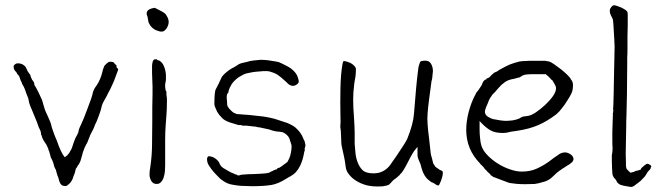

<svg xmlns="http://www.w3.org/2000/svg" viewBox="-20 -706 2553 743"><path d="M130.9 -211.9Q129.9 -211.9 129.9 -213.9Q126 -227.5 104.5 -278.3Q93.8 -302.7 92.8 -308.6Q89.8 -327.1 86.9 -332Q85 -336.9 82 -343.8Q80.1 -350.6 77.1 -358.4Q72.3 -371.1 69.3 -375Q66.4 -379.9 65.4 -381.8Q64.5 -387.7 60.5 -393.6Q58.6 -398.4 57.6 -401.4Q56.6 -408.2 50.8 -416H49.8Q48.8 -418 46.9 -419.9Q44.9 -422.9 43.9 -425.8H43V-426.8Q38.1 -431.6 35.2 -436.5V-435.5Q35.2 -436.5 35.2 -436.5Q33.2 -440.4 32.7 -446.8Q32.2 -453.1 37.1 -456.1Q42 -460.9 48.8 -460.9Q60.5 -460.9 68.4 -456.1Q77.1 -451.2 81.1 -443.4Q86.9 -428.7 92.8 -421.9Q95.7 -418.9 97.7 -415Q97.7 -412.1 100.6 -405.3L105.5 -394.5H107.4Q109.4 -391.6 111.3 -386.7L113.3 -380.9L112.3 -378.9L115.2 -374Q118.2 -370.1 129.9 -346.7Q139.6 -327.1 142.6 -319.3Q154.3 -277.3 157.2 -273.4Q175.8 -233.4 177.7 -224.6Q178.7 -216.8 185.5 -198.2Q191.4 -180.7 200.2 -161.1Q207 -140.6 214.8 -124Q222.7 -107.4 227.5 -101.6L230.5 -97.7L233.4 -99.6Q240.2 -103.5 248 -114.3Q253.9 -124 256.8 -129.9Q260.7 -139.6 263.7 -150.4Q266.6 -159.2 271.5 -170.9Q282.2 -189.5 282.2 -192.4L283.2 -193.4Q283.2 -203.1 293 -222.7Q302.7 -242.2 318.4 -285.2Q335.9 -329.1 339.8 -349.6Q341.8 -355.5 342.8 -357.4Q344.7 -360.4 346.7 -365.2Q355.5 -377 361.3 -387.7Q368.2 -401.4 372.1 -413.1Q375 -422.9 377 -430.7V-431.6Q378.9 -439.5 381.8 -445.3V-446.3Q383.8 -453.1 393.6 -460.9Q401.4 -468.8 411.1 -466.8Q418.9 -465.8 420.9 -463.9V-462.9Q426.8 -456.1 429.7 -454.1L430.7 -453.1V-450.2Q430.7 -442.4 435.5 -441.4L437.5 -436.5Q423.8 -400.4 419.9 -389.6Q404.3 -354.5 397.5 -343.8Q396.5 -339.8 381.8 -314.5Q374 -300.8 371.1 -284.2Q367.2 -270.5 362.3 -257.8Q358.4 -246.1 354.5 -237.3Q344.7 -217.8 344.7 -214.8Q343.8 -210.9 330.1 -185.5Q326.2 -176.8 317.4 -153.3Q314.5 -149.4 310.5 -140.6Q307.6 -135.7 305.7 -129.9Q299.8 -116.2 297.9 -105.5Q293 -86.9 291 -82Q288.1 -75.2 283.2 -67.4H282.2L278.3 -59.6Q276.4 -56.6 273.4 -52.7Q271.5 -46.9 271.5 -44.9L268.6 -34.2Q265.6 -28.3 263.7 -22.5Q262.7 -17.6 259.8 -11.2Q256.8 -4.9 252 1Q247.1 6.8 241.2 10.7Q237.3 14.6 230.5 13.7Q219.7 13.7 213.9 4.9Q210 -1 207 -13.7Q205.1 -21.5 202.1 -27.3Q200.2 -33.2 198.2 -41Q197.3 -48.8 192.4 -55.7Q189.5 -61.5 188.5 -67.4Q186.5 -76.2 182.6 -85Q176.8 -96.7 175.8 -98.6Q175.8 -102.5 173.8 -107.4L169.9 -122.1H168.9Q168 -127 167 -128.9V-129.9Q159.2 -148.4 155.3 -152.3Q146.5 -165 143.6 -172.9Q142.6 -177.7 141.6 -179.7V-180.7L140.6 -182.6Q138.7 -184.6 138.7 -186.5Q139.6 -190.4 137.7 -194.3Q137.7 -196.3 137.2 -197.8Q136.7 -199.2 136.2 -200.7Q135.7 -202.1 134.8 -203.1ZM252 1Q252 1 252 2ZM92.8 -421.9Q93.8 -421.9 93.8 -421.9Z M550.8 -641.6Q548.8 -645.5 547.9 -649.4Q545.9 -659.2 552.7 -666Q559.6 -672.9 579.1 -675.8Q584 -673.8 605.5 -662.1Q616.2 -656.2 620.1 -652.3Q624 -647.5 628.4 -638.7Q632.8 -629.9 632.8 -622.1Q632.8 -609.4 625 -596.7Q616.2 -585 609.4 -584Q602.5 -583 595.7 -585Q588.9 -586.9 583 -589.4Q577.1 -591.8 570.3 -597.7Q563.5 -603.5 560.1 -609.4Q556.6 -615.2 554.7 -620.1Q552.7 -632.8 550.8 -641.6ZM624 -351.6V-341.8V-340.8L626 -324.2V-315.4Q626 -285.2 624 -259.8L621.1 -220.7Q619.1 -194.3 619.1 -164.1V-66.4Q619.1 -56.6 618.2 -43.9Q617.2 -31.2 613.3 -19.5Q610.4 -8.8 602.5 -1Q596.7 5.9 585.9 5.9Q572.3 5.9 565.4 -5.9Q558.6 -18.6 558.6 -30.3Q558.6 -44.9 561.5 -58.6Q568.4 -105.5 568.4 -149.4Q568.4 -194.3 569.3 -241.2Q569.3 -266.6 569.3 -291Q570.3 -316.4 570.3 -342.8V-370.1L568.4 -423.8V-451.2Q568.4 -459 571.3 -468.8Q574.2 -476.6 581.1 -476.6H585.9L590.8 -472.7Q593.8 -471.7 596.7 -471.7L597.7 -470.7Q605.5 -465.8 610.4 -458Q615.2 -449.2 618.2 -439Q621.1 -428.7 622.1 -417V-396.5L619.1 -378.9V-377.9V-370.1Q619.1 -368.2 620.1 -362.3Q620.1 -355.5 624 -351.6Z M1060.5 -56.6Q1060.5 -56.6 1058.6 -56.6Q1052.7 -54.7 1051.8 -52.7Q1049.8 -48.8 1045.9 -49.8Q1045.9 -49.8 1039.1 -46.9Q1038.1 -45.9 1036.1 -44.9Q1030.3 -43 1025.4 -40Q1022.5 -37.1 1008.8 -35.2Q986.3 -33.2 958 -32.2Q938.5 -32.2 918.9 -30.3H917L913.1 -29.3H912.1H911.1Q907.2 -27.3 905.3 -27.3H901.4Q898.4 -27.3 895.5 -30.3L891.6 -31.2H889.6L888.7 -32.2L884.8 -34.2L873 -39.1Q866.2 -43 857.4 -47.9Q846.7 -53.7 842.8 -56.6Q840.8 -58.6 835.9 -62.5Q832 -67.4 830.1 -71.3V-72.3Q827.1 -82 814.5 -91.8Q802.7 -100.6 788.1 -101.6Q785.2 -101.6 783.2 -97.7Q781.2 -95.7 781.2 -89.8Q781.2 -76.2 789.1 -64.5Q797.9 -50.8 806.6 -41Q813.5 -34.2 817.4 -29.3Q822.3 -24.4 827.1 -19.5Q831.1 -14.6 836.4 -11.2Q841.8 -7.8 846.7 -3.9Q856.4 2.9 870.1 6.8Q883.8 9.8 898.4 11.7Q913.1 13.7 928.7 13.7Q943.4 14.6 956.1 14.6Q1000 14.6 1030.3 9.8Q1057.6 4.9 1087.9 -14.6Q1094.7 -18.6 1094.7 -18.6L1095.7 -19.5Q1100.6 -21.5 1102.5 -23.4H1103.5Q1117.2 -31.2 1125 -40Q1134.8 -50.8 1141.1 -64Q1147.5 -77.1 1151.4 -90.8Q1155.3 -105.5 1157.2 -117.2Q1158.2 -122.1 1159.2 -122.1Q1159.2 -123 1159.2 -129.9V-130.9V-131.8Q1159.2 -131.8 1161.1 -137.7Q1162.1 -140.6 1162.1 -143.6Q1162.1 -146.5 1161.1 -149.4Q1160.2 -152.3 1159.2 -157.2Q1159.2 -161.1 1156.2 -164.1Q1154.3 -167 1154.3 -169.9H1153.3V-170.9Q1145.5 -192.4 1124 -211.9Q1112.3 -221.7 1090.8 -230.5Q1068.4 -238.3 1043 -246.1Q1008.8 -254.9 983.4 -256.8Q934.6 -262.7 921.9 -262.7Q914.1 -263.7 910.2 -263.7Q900.4 -264.6 896.5 -264.6Q894.5 -265.6 884.8 -269.5Q879.9 -272.5 875 -277.3Q865.2 -286.1 861.3 -293.9Q858.4 -297.9 858.4 -315.4Q858.4 -319.3 857.4 -325.2Q857.4 -331.1 857.4 -334Q857.4 -335.9 858.4 -339.8Q862.3 -349.6 863.3 -345.7Q863.3 -345.7 863.3 -346.7Q865.2 -360.4 872.1 -372.1Q877.9 -384.8 889.6 -395.5Q900.4 -406.2 914.1 -413.1Q926.8 -420.9 938.5 -422.9Q949.2 -424.8 958 -426.8Q960 -427.7 998 -430.7Q1013.7 -431.6 1022.5 -429.7Q1041 -424.8 1053.7 -417Q1070.3 -405.3 1080.1 -395.5Q1085 -391.6 1088.9 -387.7Q1092.8 -383.8 1094.7 -381.8Q1096.7 -380.9 1098.6 -378.9Q1100.6 -377 1106.4 -375Q1110.4 -373 1116.2 -374Q1124 -375 1131.8 -381.8Q1137.7 -387.7 1135.7 -394.5Q1131.8 -415 1121.1 -426.8Q1108.4 -441.4 1090.8 -450.2Q1066.4 -462.9 1058.6 -465.8Q1050.8 -467.8 1017.6 -472.7Q1000 -474.6 989.3 -474.6Q955.1 -471.7 947.3 -469.7Q934.6 -465.8 919.9 -462.9Q906.2 -460 897.5 -453.1Q887.7 -446.3 877 -441.4Q868.2 -436.5 856.4 -426.8Q841.8 -415 836.9 -405.3Q825.2 -378.9 815.4 -361.3Q809.6 -352.5 809.6 -302.7Q809.6 -295.9 820.3 -273.4Q822.3 -270.5 829.1 -260.7Q839.8 -249 842.8 -246.1Q851.6 -239.3 859.4 -236.3Q864.3 -233.4 887.7 -226.6Q903.3 -221.7 904.3 -221.7Q911.1 -223.6 918.9 -219.7Q919.9 -219.7 933.6 -219.7L968.8 -215.8H969.7H970.7Q974.6 -213.9 976.6 -213.9Q981.4 -213.9 985.4 -212.9L1021.5 -205.1Q1030.3 -202.1 1036.1 -200.2Q1043 -198.2 1049.8 -197.3Q1056.6 -197.3 1061.5 -196.3Q1073.2 -194.3 1074.2 -194.3Q1092.8 -185.5 1099.6 -170.9Q1107.4 -148.4 1107.4 -146.5Q1109.4 -140.6 1107.4 -125Q1106.4 -116.2 1103.5 -105.5Q1101.6 -97.7 1098.6 -91.8Q1093.8 -81.1 1092.8 -80.1Q1091.8 -78.1 1080.1 -70.3Q1069.3 -61.5 1060.5 -56.6ZM826.2 -19.5 827.1 -18.6Q827.1 -19.5 826.7 -19.5Q826.2 -19.5 826.2 -19.5Z M1597.7 -433.6 1598.6 -439.5V-441.4Q1598.6 -446.3 1605.5 -465.8Q1607.4 -470.7 1624 -471.2Q1640.6 -471.7 1647.5 -460Q1655.3 -447.3 1655.3 -430.7Q1653.3 -411.1 1652.3 -401.4Q1651.4 -395.5 1649.4 -389.6V-388.7Q1648.4 -381.8 1647.5 -374Q1646.5 -366.2 1640.6 -322.3Q1636.7 -293 1634.8 -268.6Q1632.8 -248 1634.8 -223.6Q1636.7 -197.3 1640.6 -168.9Q1645.5 -125 1646.5 -115.2Q1646.5 -109.4 1652.3 -90.8Q1654.3 -81.1 1656.2 -74.2L1665 -60.5L1678.7 -50.8L1679.7 -49.8Q1684.6 -47.9 1690.4 -44.9Q1692.4 -44.9 1693.4 -40Q1694.3 -35.2 1692.4 -25.4Q1691.4 -22.5 1687.5 -8.8Q1683.6 1 1682.6 2.9Q1680.7 6.8 1678.7 10.7L1675.8 11.7Q1668.9 10.7 1660.2 3.9Q1654.3 0 1649.4 -1Q1645.5 -3.9 1640.6 -7.8Q1620.1 -22.5 1610.4 -58.6Q1608.4 -66.4 1607.4 -70.3Q1603.5 -79.1 1601.6 -84Q1599.6 -88.9 1597.7 -93.8Q1596.7 -98.6 1595.7 -103.5Q1595.7 -108.4 1595.7 -118.2V-137.7L1583 -122.1Q1579.1 -117.2 1568.4 -97.7Q1562.5 -85.9 1555.7 -73.2Q1548.8 -59.6 1542 -48.8Q1536.1 -38.1 1527.3 -30.3L1526.4 -28.3L1522.5 -25.4L1518.6 -21.5L1513.7 -17.6L1511.7 -15.6Q1504.9 -11.7 1501 -7.8L1489.3 4.9Q1487.3 5.9 1485.4 8.8Q1476.6 12.7 1463.9 14.6Q1459 15.6 1440.4 15.6Q1416 15.6 1396.5 10.3Q1377 4.9 1359.9 -5.4Q1342.8 -15.6 1331.1 -30.3Q1319.3 -43.9 1317.4 -62.5Q1315.4 -80.1 1312 -96.7Q1308.6 -113.3 1304.7 -129.9Q1300.8 -145.5 1300.8 -153.3Q1300.8 -167 1299.8 -180.7Q1298.8 -190.4 1298.8 -200.2V-201.2Q1297.9 -208 1296.9 -213.9Q1296.9 -222.7 1297.9 -234.4Q1297.9 -242.2 1297.4 -262.7Q1296.9 -283.2 1296.9 -309.1Q1296.9 -335 1297.4 -362.8Q1297.9 -390.6 1299.8 -414.1Q1301.8 -437.5 1304.7 -454.1Q1306.6 -465.8 1308.6 -468.8H1309.6Q1309.6 -469.7 1311.5 -469.7Q1315.4 -469.7 1326.2 -466.3Q1336.9 -462.9 1343.3 -458Q1349.6 -453.1 1353.5 -448.2Q1357.4 -442.4 1357.4 -439.5Q1357.4 -423.8 1355.5 -409.2Q1352.5 -394.5 1350.6 -378.9Q1348.6 -364.3 1347.7 -349.6Q1346.7 -335 1346.7 -321.3Q1346.7 -289.1 1349.6 -255.9Q1352.5 -210.9 1352.5 -191.4V-149.4Q1352.5 -143.6 1355.5 -114.3Q1357.4 -94.7 1364.3 -77.1Q1371.1 -59.6 1382.8 -47.9Q1395.5 -35.2 1425.8 -35.2Q1445.3 -35.2 1460.9 -43Q1476.6 -50.8 1488.3 -65.4Q1499 -80.1 1513.7 -101.6Q1548.8 -153.3 1555.7 -168Q1579.1 -225.6 1582 -265.6Q1590.8 -380.9 1597.7 -432.6Z M1851.6 -58.6Q1849.6 -61.5 1843.8 -66.4Q1841.8 -69.3 1839.8 -70.3Q1838.9 -71.3 1837.9 -72.3V-73.2Q1784.2 -127.9 1784.2 -203.1Q1784.2 -236.3 1793.5 -272Q1802.7 -307.6 1818.4 -337.9H1819.3Q1820.3 -342.8 1823.2 -347.2Q1826.2 -351.6 1829.1 -354.5L1830.1 -355.5L1841.8 -373Q1844.7 -377 1845.7 -380.9Q1847.7 -384.8 1849.6 -389.6Q1851.6 -392.6 1854 -395Q1856.4 -397.5 1860.4 -398.4L1861.3 -399.4H1863.3V-401.4V-403.3H1865.2H1866.2H1867.2Q1869.1 -404.3 1871.1 -405.3Q1875 -407.2 1877.9 -411.1Q1880.9 -415 1884.8 -418Q1888.7 -420.9 1892.6 -424.8Q1904.3 -428.7 1912.1 -435.5Q1934.6 -448.2 1952.1 -456.1Q1969.7 -462.9 1989.3 -467.8Q2000 -469.7 2008.8 -469.7Q2017.6 -469.7 2028.3 -470.7H2076.2Q2082 -470.7 2089.8 -470.7Q2096.7 -469.7 2105.5 -467.8Q2112.3 -465.8 2125 -457Q2137.7 -448.2 2151.4 -437.5Q2165 -426.8 2176.8 -415Q2187.5 -404.3 2189.5 -398.4L2190.4 -397.5Q2197.3 -388.7 2197.3 -377.9Q2197.3 -356.4 2191.4 -344.7Q2185.5 -332 2173.8 -314.5Q2168.9 -306.6 2164.6 -300.3Q2160.2 -293.9 2154.3 -287.1Q2149.4 -280.3 2144.5 -274.9Q2139.6 -269.5 2132.8 -263.7Q2096.7 -236.3 2062.5 -221.7Q2028.3 -207 1983.4 -200.2L1957 -196.3Q1940.4 -191.4 1927.7 -191.4Q1897.5 -191.4 1880.9 -200.2Q1863.3 -209 1844.7 -228.5L1839.8 -233.4L1835.9 -238.3V-231.4V-225.6V-203.1Q1835.9 -187.5 1837.9 -170.9Q1838.9 -154.3 1843.8 -139.6Q1850.6 -121.1 1868.2 -103.5Q1885.7 -85.9 1907.7 -72.3Q1929.7 -58.6 1953.1 -50.8Q1977.5 -42 1999 -42Q2032.2 -42 2057.6 -53.7Q2083 -65.4 2103.5 -80.1Q2113.3 -87.9 2122.1 -94.2Q2130.9 -100.6 2138.7 -105.5Q2151.4 -116.2 2167 -116.2Q2176.8 -116.2 2188.5 -108.4Q2199.2 -100.6 2199.2 -90.8V-87.9Q2197.3 -81.1 2192.4 -77.1Q2185.5 -71.3 2179.7 -67.4H2178.7Q2168 -60.5 2156.7 -53.2Q2145.5 -45.9 2135.7 -38.1Q2127.9 -31.2 2122.1 -25.4L2111.3 -15.6Q2104.5 -10.7 2097.7 -7.3Q2090.8 -3.9 2083 -2H2082Q2065.4 3.9 2048.8 5.9Q2031.2 6.8 2011.7 6.8Q1992.2 6.8 1978.5 5.4Q1964.8 3.9 1951.2 2L1924.8 -7.8Q1911.1 -12.7 1891.6 -20.5Q1889.6 -20.5 1888.7 -21.5Q1887.7 -22.5 1885.7 -23.4V-24.4H1884.8Q1880.9 -26.4 1879.9 -27.3L1878.9 -28.3V-29.3Q1875 -34.2 1871.1 -37.1Q1867.2 -40 1864.3 -43.9Q1861.3 -47.9 1857.4 -50.8Q1854.5 -53.7 1851.6 -58.6ZM1868.2 -307.6Q1866.2 -302.7 1861.3 -292Q1856.4 -279.3 1856.4 -273.4Q1856.4 -262.7 1867.2 -254.9Q1876 -249 1887.7 -245.1H1888.7Q1902.3 -242.2 1916 -240.2Q1929.7 -238.3 1937.5 -238.3Q1947.3 -238.3 1963.9 -240.2Q1980.5 -243.2 1988.3 -247.1H1989.3Q1999 -253.9 2003.9 -254.9Q2008.8 -255.9 2018.6 -256.8Q2033.2 -257.8 2052.7 -270.5Q2071.3 -283.2 2088.9 -299.3Q2106.4 -315.4 2119.1 -333Q2131.8 -350.6 2131.8 -365.2Q2131.8 -371.1 2127 -378.9Q2123 -386.7 2118.2 -394.5L2116.2 -395.5V-396.5Q2112.3 -397.5 2111.3 -400.4Q2108.4 -404.3 2105.5 -406.2V-407.2Q2100.6 -411.1 2098.6 -413.1L2093.8 -417V-418L2092.8 -418.9H2091.8H2090.8H2036.1Q2028.3 -418.9 2020.5 -418Q2004.9 -417 1995.1 -409.2Q1992.2 -407.2 1990.2 -406.2Q1989.3 -406.2 1989.3 -406.2Q1987.3 -406.2 1984.4 -405.3L1970.7 -401.4Q1959 -399.4 1950.2 -396.5Q1941.4 -393.6 1934.6 -388.7Q1927.7 -383.8 1920.9 -377.9Q1914.1 -371.1 1906.2 -362.3Q1898.4 -353.5 1894.5 -348.6Q1888.7 -343.8 1883.8 -337.9V-336.9Q1880.9 -332 1877 -327.1Q1872.1 -320.3 1868.2 -307.6Z M2402.3 -76.2Q2402.3 -66.4 2402.3 -66.4V-65.4Q2403.3 -53.7 2405.3 -51.8L2417 -40L2418.9 -38.1H2421.9L2428.7 -40Q2431.6 -40 2435.5 -42Q2440.4 -45.9 2443.4 -44.9Q2446.3 -44.9 2452.1 -47.9V-46.9L2456.1 -48.8L2459 -49.8L2460.9 -50.8V-53.7V-54.7Q2477.5 -70.3 2484.4 -72.3Q2488.3 -72.3 2495.1 -68.4Q2501 -64.5 2500 -60.5V-59.6L2498 -57.6V-55.7V-54.7Q2497.1 -51.8 2493.2 -47.9Q2490.2 -44.9 2488.3 -43Q2485.4 -40 2484.4 -37.1Q2476.6 -25.4 2475.6 -23.4Q2467.8 -14.6 2459 -5.9Q2449.2 2 2438.5 9.8Q2430.7 16.6 2421.9 17.6L2393.6 12.7Q2393.6 12.7 2393.6 12.7Q2393.6 12.7 2393.6 12.7Q2385.7 10.7 2379.9 8.8Q2373 4.9 2371.1 2H2370.1Q2367.2 -2 2365.2 -6.8Q2362.3 -12.7 2356.4 -17.6Q2351.6 -25.4 2350.6 -29.3Q2349.6 -33.2 2348.6 -53.7Q2347.7 -79.1 2347.7 -83Q2347.7 -92.8 2347.7 -105.5Q2350.6 -118.2 2350.6 -132.8Q2349.6 -138.7 2349.6 -165Q2348.6 -180.7 2351.6 -257.8Q2352.5 -259.8 2351.6 -263.7Q2351.6 -266.6 2351.6 -268.6L2352.5 -269.5Q2352.5 -276.4 2353.5 -277.3V-279.3Q2353.5 -281.2 2352.5 -284.2Q2352.5 -287.1 2353.5 -298.8Q2354.5 -315.4 2356.4 -430.7Q2356.4 -440.4 2357.4 -476.1Q2358.4 -511.7 2358.4 -525.4Q2358.4 -538.1 2353.5 -614.3Q2352.5 -629.9 2350.6 -633.8Q2347.7 -639.6 2344.7 -645.5Q2342.8 -648.4 2342.8 -650.4Q2341.8 -652.3 2340.8 -655.3Q2339.8 -658.2 2339.8 -666Q2339.8 -671.9 2345.7 -678.7Q2351.6 -686.5 2357.4 -685.5Q2361.3 -685.5 2369.1 -682.6Q2377.9 -679.7 2386.7 -675.8Q2395.5 -670.9 2401.4 -667Q2407.2 -662.1 2408.2 -659.2Q2409.2 -655.3 2409.2 -644.5Q2409.2 -629.9 2409.2 -609.4Q2409.2 -588.9 2408.2 -565.4Q2408.2 -542 2408.2 -519.5Q2408.2 -497.1 2407.2 -481.4V-459Q2407.2 -401.4 2406.2 -344.7Q2405.3 -302.7 2404.3 -259.8Q2403.3 -243.2 2403.3 -216.8Q2403.3 -190.4 2402.3 -162.1Q2401.4 -111.3 2401.4 -110.4Q2401.4 -109.4 2402.3 -76.2ZM2488.3 -43Q2488.3 -43 2488.3 -43Z"/></svg>

Font: ToneOZ-Zhuyin-Tsuipita-TC
Style: Regular
Weight: 400
Designer: ÂÆ£ÂøóÂáåJeffrey Xuan(jeffreyx@gmail.com, ToneOZ.com) ÈòøÂù§(cjkFonts)
Foundry: ToneOZ
Version: Version 0.240710